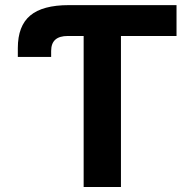

<svg xmlns="http://www.w3.org/2000/svg" viewBox="-20 -748 763 768"><path d="M51.3 -520.2V-555.8Q51.3 -644.3 100.9 -685.9Q150.5 -727.5 255.5 -727.5H281.9V-604.1H251.5Q217.7 -604.1 201.2 -589.3Q184.6 -574.5 184.6 -543.8V-520.2ZM281.9 -604.1V-727.5H686.1V-604.1H463.8V0H314.6V-604.1Z"/></svg>

Font: Atlassian Sans
Style: Regular
Weight: 400
Designer: Rasmus Andersson
Foundry: Modifications by Atlassian Pty Ltd, manufactured by rsms
Version: Version 4.001;git-9221beed3